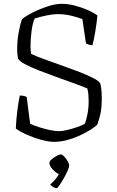

<svg xmlns="http://www.w3.org/2000/svg" viewBox="-20 -744 613 1007"><path d="M264 0Q236 0 197 -10.5Q158 -21 121 -37.5Q84 -54 63 -70Q65 -119 71.5 -168.5Q78 -218 84 -243Q97 -243 106.5 -240.5Q116 -238 120 -235L138 -95Q157 -86 185 -77Q213 -68 241.5 -62Q270 -56 289 -56Q307 -56 333.5 -62.5Q360 -69 385 -77.5Q410 -86 424 -94Q432 -111 438.5 -144Q445 -177 445 -213Q445 -231 443.5 -248.5Q442 -266 438 -280Q410 -292 367 -307.5Q324 -323 276.5 -340Q229 -357 185.5 -374Q142 -391 112 -407Q82 -423 75 -436Q73 -447 71.5 -458.5Q70 -470 70 -486Q70 -530 78 -574.5Q86 -619 96 -644Q117 -661 154 -679.5Q191 -698 231.5 -711Q272 -724 303 -724Q336 -724 371 -715Q406 -706 437.5 -692.5Q469 -679 491 -663Q487 -621 479.5 -577Q472 -533 465 -507Q453 -507 443.5 -510.5Q434 -514 431 -516L412 -644Q383 -655 350 -662.5Q317 -670 281 -670Q259 -670 224.5 -663Q190 -656 162 -647Q151 -623 145.5 -581.5Q140 -540 140 -500Q140 -488 141 -479Q142 -470 143 -462Q166 -450 209 -434.5Q252 -419 301.5 -401.5Q351 -384 396.5 -366.5Q442 -349 473 -332.5Q504 -316 507 -303Q511 -282 512.5 -265Q514 -248 514 -230Q514 -188 508.5 -156.5Q503 -125 490 -90Q478 -78 453 -62.5Q428 -47 396.5 -32.5Q365 -18 330.5 -9Q296 0 264 0ZM277 243Q268 243 258 236.5Q248 230 243 224Q254 215 267.5 200Q281 185 289 169Q272 162 255.5 143.5Q239 125 239 110Q239 102 250.5 92Q262 82 276.5 74Q291 66 300 66Q307 66 317.5 77.5Q328 89 335.5 102.5Q343 116 343 125Q343 133 334.5 152Q326 171 314 192Q302 213 291.5 228Q281 243 277 243Z"/></svg>

Font: Texturina 72pt ExtraLight
Style: Regular
Weight: 200
Designer: Guillermo Torres Carreño
Foundry: Omnibus-Type
Version: Version 1.002; ttfautohint (v1.8.3)